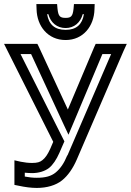

<svg xmlns="http://www.w3.org/2000/svg" viewBox="-91 -890 644 945"><path d="M495 -674H397H380L373 -659L243 -351L100 -660L93 -674H78H-31H-71L-53 -638L171 -192L156 -157C143 -129 132 -113 118 -102C106 -92 92 -88 67 -88C49 -88 31 -90 11 -94L-20 -101V-70V0V20L0 24C32 31 63 35 90 35C140 35 184 22 214 -2C243 -25 268 -61 287 -105L517 -639L533 -674H495ZM456 -624 241 -125H240C224 -86 206 -60 183 -41C161 -23 133 -15 90 -15C71 -15 52 -17 31 -21V-40C43 -39 55 -38 67 -38C99 -38 129 -47 150 -63C169 -78 187 -105 201 -137L221 -183L226 -194L221 -204L10 -624H62L222 -278L246 -227L268 -279L413 -624H456ZM350 -870H296H273L271 -847C267 -810 259 -802 232 -802C204 -802 196 -810 192 -847L190 -870H168H114H88L89 -844C91 -762 144 -693 232 -693C319 -693 372 -762 374 -844L375 -870H350ZM322 -820C314 -770 285 -743 232 -743C178 -743 149 -770 141 -820H147C158 -779 189 -752 232 -752C274 -752 305 -779 316 -820H322Z"/></svg>

Font: Gamestation DisplayOutline
Style: Regular
Weight: 400
Designer: Jonas Hecksher
Foundry: Jonas Hecksher, Playtypeª, e-types AS
Version: Version 1.003